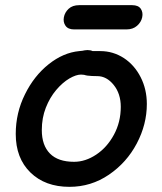

<svg xmlns="http://www.w3.org/2000/svg" viewBox="-20 -724 627 744"><path d="M249 0Q333 0 402 -47Q471 -94 510 -168Q549 -242 549 -321Q549 -378 525 -425Q501 -472 460 -499Q418 -526 369 -526H339Q331 -530 319 -530Q314 -530 308 -529Q301 -527 287 -526Q225 -520 168.5 -475Q112 -430 77 -359Q41 -287 41 -205Q41 -111 98 -55.5Q155 0 249 0ZM267 -97Q205 -97 173.5 -129Q142 -161 142 -220Q142 -267 157.5 -306.5Q173 -346 197.5 -375Q222 -404 249 -420Q275 -435 294 -435Q300 -435 306 -434Q312 -432 319 -431Q335 -429 357 -429Q393 -429 420.5 -395Q448 -361 448 -310Q448 -251 421.5 -202Q395 -153 353 -125Q311 -97 267 -97ZM267 -610H470Q495 -610 511 -624Q527 -638 531 -657Q535 -676 525.5 -690Q516 -704 492 -704H287Q261 -704 246 -690Q231 -676 227.5 -657Q224 -638 234 -624Q244 -610 267 -610Z"/></svg>

Font: Balsamiq Sans
Style: Italic
Weight: 400
Italic angle: -12°
Designer: Michael Angeles
Foundry: Balsamiq SRL
Version: Version 1.020; ttfautohint (v1.8.4.7-5d5b);gftools[0.9.26]